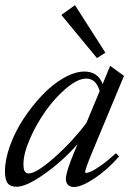

<svg xmlns="http://www.w3.org/2000/svg" viewBox="-24 -728 525 760"><path d="M359.9 -498 218.8 -668.9 272.9 -707.5 393.1 -519.5ZM42 11.2Q17.1 11.2 6.3 -2.7Q-4.4 -16.6 -4.4 -49.3Q-4.4 -95.7 15.6 -151.4Q35.6 -207 69.1 -257.8Q102.5 -308.6 142.8 -351.1Q183.1 -393.6 227.8 -419.2Q272.5 -444.8 310.5 -444.8Q363.3 -444.8 382.3 -395.5L412.1 -467.3L466.8 -427.7L342.3 -128.9Q313 -58.1 313 -47.4Q313 -43.5 316.9 -43.5Q323.2 -43.5 336.4 -49.1Q349.6 -54.7 376.7 -73.7Q403.8 -92.8 435.1 -121.6L447.3 -108.4Q400.4 -55.2 349.4 -21.5Q298.3 12.2 268.6 12.2Q253.4 12.2 245.1 3.7Q236.8 -4.9 236.8 -20Q236.8 -47.9 272.5 -132.3L282.7 -157.2Q225.1 -91.3 152.8 -40Q80.6 11.2 42 11.2ZM68.8 -78.6Q68.8 -58.6 73.7 -50Q78.6 -41.5 89.8 -41.5Q119.6 -41.5 190.7 -104Q261.7 -166.5 317.9 -241.2L370.6 -367.7Q356 -417 317.4 -417Q284.2 -417 240 -380.1Q195.8 -343.3 158.4 -291.3Q121.1 -239.3 95 -179.7Q68.8 -120.1 68.8 -78.6Z"/></svg>

Font: Elstob
Style: Italic
Weight: 400
Italic angle: -20°
Designer: Peter S. Baker
Version: Version 1.015